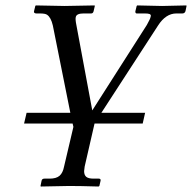

<svg xmlns="http://www.w3.org/2000/svg" viewBox="-20 -451 701 701"><path d="M213.9 157.2 248 12.2 245.1 0H67.9L77.1 -39.1H236.8L172.9 -357.9Q166 -387.7 151.9 -397Q145.5 -401.9 125 -401.9H112.8Q108.9 -401.9 106.2 -403.6Q103.5 -405.3 104 -409.2L108.9 -429.2L110.8 -431.2Q202.6 -429.2 215.8 -429.2L325.2 -431.2L326.2 -429.2L321.8 -410.2Q319.8 -401.9 313 -401.9H285.2Q259.8 -401.9 256.8 -389.2Q254.4 -381.8 258.8 -359.9L316.9 -47.9L516.1 -359.9Q528.8 -382.3 529.8 -389.2Q530.8 -391.1 530.8 -393.1Q530.8 -397.9 525.9 -399.9Q521 -401.9 507.8 -401.9H479Q474.1 -401.9 474.1 -409.2L479 -429.2L481 -431.2Q559.6 -429.2 571.8 -429.2L660.2 -431.2L661.1 -429.2L657.2 -410.2Q654.3 -401.9 646 -401.9H624Q585.4 -401.9 557.1 -357.9L350.1 -39.1H509.8L501 0H325.2L289.1 157.2Q287.1 170.9 287.1 173.8Q287.1 188 294.9 194.6Q302.7 201.2 321.8 201.2H340.8Q348.6 201.2 347.2 209L342.8 228L339.8 230Q272 228 232.9 228L128.9 230L127.9 228L131.8 209Q133.3 201.2 142.1 201.2H161.1Q185.5 201.2 197.5 190.7Q209.5 180.2 213.9 157.2Z"/></svg>

Font: Common Serif
Style: Italic
Weight: 400
Italic angle: -12°
Designer: Philipp H. Poll, Khaled Hosny
Foundry: Stefan Peev, Context Ltd.
Version: Version 1.026